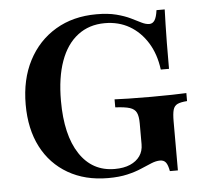

<svg xmlns="http://www.w3.org/2000/svg" viewBox="-46 -632 766 694"><g transform="rotate(-5 336.5 -285.0)"><path d="M319.4 11.3Q236.3 11.3 174.2 -24.6Q112.1 -60.5 78.6 -125.4Q45.2 -190.3 45.2 -279Q45.2 -370.2 80.6 -438.3Q116.1 -506.5 179.8 -544.4Q243.5 -582.3 328.2 -582.3Q370.2 -582.3 400 -574.6Q429.8 -566.9 451.2 -556.5Q472.6 -546 487.9 -538.3Q503.2 -530.6 516.1 -530.6Q528.2 -530.6 535.5 -541.9Q542.7 -553.2 546 -578.2H575.8Q575 -552.4 574.2 -524.2Q573.4 -496 573 -457.7Q572.6 -419.4 572.6 -362.9H542.7Q535.5 -419.4 509.7 -460.9Q483.9 -502.4 444.8 -525Q405.6 -547.6 355.6 -547.6Q298.4 -547.6 257.3 -516.1Q216.1 -484.7 194.8 -425.4Q173.4 -366.1 173.4 -281.5Q173.4 -157.3 219 -88.3Q264.5 -19.4 346 -19.4Q379 -19.4 402 -29.4Q425 -39.5 437.5 -57.3Q450 -75 450 -100V-175.8Q450 -201.6 443.5 -214.9Q437.1 -228.2 419.4 -233.9Q401.6 -239.5 366.9 -241.1V-270.2Q383.9 -269.4 417.7 -268.5Q451.6 -267.7 500 -267.7Q543.5 -267.7 575 -268.5Q606.5 -269.4 627.4 -270.2V-241.1Q604 -239.5 592.3 -233.9Q580.6 -228.2 576.6 -214.1Q572.6 -200 572.6 -171.8V5.6H543.5Q539.5 -16.9 532.3 -26.2Q525 -35.5 511.3 -35.5Q496.8 -35.5 479.8 -28.6Q462.9 -21.8 440.7 -12.1Q418.5 -2.4 389.1 4.4Q359.7 11.3 319.4 11.3Z"/></g></svg>

Font: Playfair
Style: Bold
Weight: 700
Designer: Claus Eggers Sørensen
Foundry: Claus Eggers Sørensen
Version: Version 2.001;gftools[0.9.30]